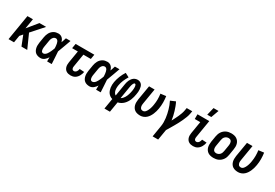

<svg xmlns="http://www.w3.org/2000/svg" viewBox="65 -1969 4871 3396"><g transform="rotate(30 2500.0 -271.0)"><path d="M283 0 204 -201 155 -145 131 0H19L105 -520H217L183 -315L351 -520H487L275 -282L401 0Z M675 8Q647 8 620.5 1Q594 -6 573.5 -22Q553 -38 540.5 -61.5Q528 -85 522.5 -111.5Q517 -138 518 -166Q519 -194 523 -222L543 -342Q547 -366 554.5 -389Q562 -412 574 -434Q586 -456 604 -474.5Q622 -493 643.5 -505.5Q665 -518 689 -523Q713 -528 737 -528Q760 -528 781 -519.5Q802 -511 817 -496Q832 -481 842 -461.5Q852 -442 858 -421Q867 -446 875 -470.5Q883 -495 891 -520H985Q960 -452 936 -384.5Q912 -317 886 -250Q891 -187 894 -124.5Q897 -62 901 0H807Q807 -21 807 -42.5Q807 -64 808 -85Q796 -67 782.5 -50.5Q769 -34 752 -20.5Q735 -7 715 0.5Q695 8 675 8ZM675 -88Q694 -88 711 -99.5Q728 -111 740 -127Q752 -143 761.5 -160.5Q771 -178 779 -195.5Q787 -213 794.5 -231Q802 -249 808 -267Q808 -284 806.5 -300.5Q805 -317 803 -333.5Q801 -350 797 -366Q793 -382 786.5 -396.5Q780 -411 767 -421.5Q754 -432 737 -432Q725 -432 713.5 -427.5Q702 -423 693 -414.5Q684 -406 677 -395Q670 -384 665.5 -373Q661 -362 658.5 -350Q656 -338 654 -327L634 -207Q632 -194 630.5 -182Q629 -170 629.5 -157.5Q630 -145 631.5 -133.5Q633 -122 638 -111.5Q643 -101 653 -94.5Q663 -88 675 -88Z M1289 8Q1265 8 1242.5 3Q1220 -2 1201 -14Q1182 -26 1169.5 -44.5Q1157 -63 1151 -84.5Q1145 -106 1145 -130Q1145 -154 1149 -178L1190 -424H1073L1089 -520H1471L1455 -424H1303L1260 -162Q1257 -149 1257.5 -136Q1258 -123 1263 -111.5Q1268 -100 1279 -94Q1290 -88 1303 -88Q1317 -88 1330.5 -96.5Q1344 -105 1352.5 -117.5Q1361 -130 1366 -144Q1371 -158 1373 -172L1468 -166Q1465 -144 1457 -122.5Q1449 -101 1438 -81Q1427 -61 1411 -43.5Q1395 -26 1375 -14Q1355 -2 1333 3Q1311 8 1289 8Z M1675 8Q1647 8 1620.5 1Q1594 -6 1573.5 -22Q1553 -38 1540.5 -61.5Q1528 -85 1522.5 -111.5Q1517 -138 1518 -166Q1519 -194 1523 -222L1543 -342Q1547 -366 1554.5 -389Q1562 -412 1574 -434Q1586 -456 1604 -474.5Q1622 -493 1643.5 -505.5Q1665 -518 1689 -523Q1713 -528 1737 -528Q1760 -528 1781 -519.5Q1802 -511 1817 -496Q1832 -481 1842 -461.5Q1852 -442 1858 -421Q1867 -446 1875 -470.5Q1883 -495 1891 -520H1985Q1960 -452 1936 -384.5Q1912 -317 1886 -250Q1891 -187 1894 -124.5Q1897 -62 1901 0H1807Q1807 -21 1807 -42.5Q1807 -64 1808 -85Q1796 -67 1782.5 -50.5Q1769 -34 1752 -20.5Q1735 -7 1715 0.5Q1695 8 1675 8ZM1675 -88Q1694 -88 1711 -99.5Q1728 -111 1740 -127Q1752 -143 1761.5 -160.5Q1771 -178 1779 -195.5Q1787 -213 1794.5 -231Q1802 -249 1808 -267Q1808 -284 1806.5 -300.5Q1805 -317 1803 -333.5Q1801 -350 1797 -366Q1793 -382 1786.5 -396.5Q1780 -411 1767 -421.5Q1754 -432 1737 -432Q1725 -432 1713.5 -427.5Q1702 -423 1693 -414.5Q1684 -406 1677 -395Q1670 -384 1665.5 -373Q1661 -362 1658.5 -350Q1656 -338 1654 -327L1634 -207Q1632 -194 1630.5 -182Q1629 -170 1629.5 -157.5Q1630 -145 1631.5 -133.5Q1633 -122 1638 -111.5Q1643 -101 1653 -94.5Q1663 -88 1675 -88Z M2102 215 2138 0Q2111 -7 2088.5 -22.5Q2066 -38 2050 -59.5Q2034 -81 2025 -107Q2016 -133 2012 -160.5Q2008 -188 2009 -217Q2010 -246 2015 -275Q2026 -338 2051 -400.5Q2076 -463 2113 -520L2196 -476Q2164 -425 2141.5 -371.5Q2119 -318 2110 -262Q2107 -245 2106 -228.5Q2105 -212 2105.5 -195Q2106 -178 2109 -162Q2112 -146 2118.5 -131.5Q2125 -117 2135 -104.5Q2145 -92 2159 -85L2201 -343Q2205 -364 2210.5 -384.5Q2216 -405 2225.5 -425Q2235 -445 2248.5 -463Q2262 -481 2280 -494.5Q2298 -508 2319 -514Q2340 -520 2361 -520Q2386 -520 2408 -509.5Q2430 -499 2444 -480Q2458 -461 2464 -437.5Q2470 -414 2472 -389Q2474 -364 2472 -338.5Q2470 -313 2465 -288Q2460 -257 2452.5 -226.5Q2445 -196 2433 -166.5Q2421 -137 2403.5 -109Q2386 -81 2362.5 -57.5Q2339 -34 2309.5 -18Q2280 -2 2249 4L2214 215ZM2257 -88Q2276 -98 2291 -113.5Q2306 -129 2317.5 -147Q2329 -165 2337.5 -184.5Q2346 -204 2352 -223.5Q2358 -243 2363 -263Q2368 -283 2371 -303Q2373 -315 2374.5 -328Q2376 -341 2376.5 -353.5Q2377 -366 2376.5 -378.5Q2376 -391 2374 -403Q2372 -415 2366 -426Q2360 -437 2347 -437Q2339 -437 2333 -430.5Q2327 -424 2323.5 -417.5Q2320 -411 2316.5 -403.5Q2313 -396 2311 -389Q2309 -382 2306.5 -374.5Q2304 -367 2302.5 -359.5Q2301 -352 2300 -344.5Q2299 -337 2297 -330Z M2710 8Q2680 8 2652 2Q2624 -4 2601 -19Q2578 -34 2563 -57Q2548 -80 2541 -107Q2534 -134 2534.5 -163.5Q2535 -193 2539 -222L2589 -520H2702L2650 -207Q2648 -193 2646.5 -179.5Q2645 -166 2646.5 -153.5Q2648 -141 2652 -128.5Q2656 -116 2664 -106.5Q2672 -97 2684 -92.5Q2696 -88 2710 -88Q2724 -88 2738.5 -95.5Q2753 -103 2763 -115Q2773 -127 2780.5 -140.5Q2788 -154 2794.5 -168Q2801 -182 2805.5 -196Q2810 -210 2814 -224.5Q2818 -239 2821 -253Q2824 -267 2826 -282Q2836 -339 2836 -396Q2836 -453 2828 -508L2938 -522Q2947 -460 2947.5 -396Q2948 -332 2937 -268Q2932 -237 2923.5 -206.5Q2915 -176 2902.5 -146Q2890 -116 2872 -88Q2854 -60 2828.5 -37.5Q2803 -15 2771.5 -3.5Q2740 8 2710 8Z M3086 215 3124 -16Q3131 -58 3130.5 -99Q3130 -140 3125 -180.5Q3120 -221 3111.5 -260.5Q3103 -300 3092 -338Q3081 -376 3067 -413Q3053 -450 3035 -485L3135 -528Q3155 -490 3170 -449.5Q3185 -409 3198 -367Q3211 -325 3220.5 -282Q3230 -239 3236 -195Q3253 -228 3270.5 -261.5Q3288 -295 3303 -329Q3318 -363 3330.5 -398Q3343 -433 3349 -468L3358 -520H3471L3462 -468Q3455 -427 3439.5 -386.5Q3424 -346 3406 -306.5Q3388 -267 3367.5 -228Q3347 -189 3325 -151Q3303 -113 3280.5 -75Q3258 -37 3235 0L3199 215Z M3789 8Q3765 8 3742.5 3Q3720 -2 3701 -14Q3682 -26 3669.5 -44.5Q3657 -63 3651 -84.5Q3645 -106 3645 -130Q3645 -154 3649 -178L3690 -424H3578V-520H3819L3760 -162Q3757 -149 3757.5 -136Q3758 -123 3763 -111.5Q3768 -100 3779 -94Q3790 -88 3803 -88Q3817 -88 3830.5 -96.5Q3844 -105 3852.5 -117.5Q3861 -130 3866 -144Q3871 -158 3873 -172L3968 -166Q3965 -144 3957 -122.5Q3949 -101 3938 -81Q3927 -61 3911 -43.5Q3895 -26 3875 -14Q3855 -2 3833 3Q3811 8 3789 8ZM3731 -600 3769 -757H3871L3814 -600Z M4206 8Q4176 8 4147.5 2Q4119 -4 4095.5 -19Q4072 -34 4056.5 -56.5Q4041 -79 4033.5 -106.5Q4026 -134 4026.5 -163.5Q4027 -193 4031 -222L4051 -342Q4055 -367 4064 -392Q4073 -417 4087.5 -439Q4102 -461 4123 -479Q4144 -497 4168 -508Q4192 -519 4217 -523.5Q4242 -528 4267 -528Q4297 -528 4325.5 -522Q4354 -516 4377.5 -501Q4401 -486 4417 -463.5Q4433 -441 4440.5 -413.5Q4448 -386 4447.5 -356.5Q4447 -327 4442 -298L4422 -178Q4418 -153 4409.5 -128Q4401 -103 4386 -81Q4371 -59 4350.5 -41Q4330 -23 4306 -12Q4282 -1 4256.5 3.5Q4231 8 4206 8ZM4206 -88Q4225 -88 4245 -96Q4265 -104 4279.5 -119.5Q4294 -135 4301.5 -154.5Q4309 -174 4312 -193L4332 -313Q4334 -327 4335 -340.5Q4336 -354 4334.5 -367.5Q4333 -381 4328.5 -393Q4324 -405 4315 -414Q4306 -423 4293.5 -427.5Q4281 -432 4267 -432Q4248 -432 4228.5 -424Q4209 -416 4194 -400.5Q4179 -385 4172 -365.5Q4165 -346 4162 -327L4142 -207Q4140 -193 4138.5 -179.5Q4137 -166 4139 -152.5Q4141 -139 4145.5 -127Q4150 -115 4159 -106Q4168 -97 4180 -92.5Q4192 -88 4206 -88Z M4710 8Q4680 8 4652 2Q4624 -4 4601 -19Q4578 -34 4563 -57Q4548 -80 4541 -107Q4534 -134 4534.5 -163.5Q4535 -193 4539 -222L4589 -520H4702L4650 -207Q4648 -193 4646.5 -179.5Q4645 -166 4646.5 -153.5Q4648 -141 4652 -128.5Q4656 -116 4664 -106.5Q4672 -97 4684 -92.5Q4696 -88 4710 -88Q4724 -88 4738.5 -95.5Q4753 -103 4763 -115Q4773 -127 4780.5 -140.5Q4788 -154 4794.5 -168Q4801 -182 4805.5 -196Q4810 -210 4814 -224.5Q4818 -239 4821 -253Q4824 -267 4826 -282Q4836 -339 4836 -396Q4836 -453 4828 -508L4938 -522Q4947 -460 4947.5 -396Q4948 -332 4937 -268Q4932 -237 4923.5 -206.5Q4915 -176 4902.5 -146Q4890 -116 4872 -88Q4854 -60 4828.5 -37.5Q4803 -15 4771.5 -3.5Q4740 8 4710 8Z"/></g></svg>

Font: Iosevka Term Curly
Style: Bold Italic
Weight: 700
Italic angle: -9°
Designer: Belleve Invis
Foundry: Belleve Invis
Version: Version 32.3.0